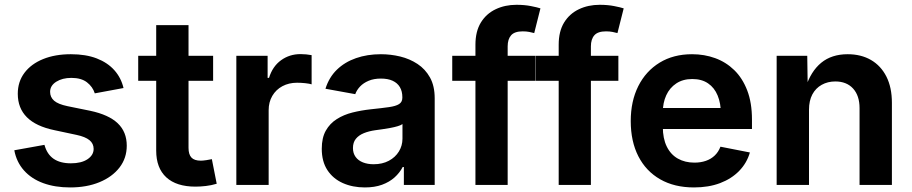

<svg xmlns="http://www.w3.org/2000/svg" viewBox="-20 -782 3857 812"><path d="M276.4 10.7Q212.4 10.7 162.6 -7.6Q112.8 -25.9 81.3 -61.3Q49.8 -96.7 40.5 -146.5L168 -169.4Q178.7 -129.9 206.5 -110.6Q234.4 -91.3 279.8 -91.3Q324.2 -91.3 350.1 -108.6Q376 -126 376 -152.3Q376 -174.8 358.4 -189.2Q340.8 -203.6 304.2 -211.4L210.4 -231.4Q132.3 -247.6 93.8 -286.1Q55.2 -324.7 55.2 -385.3Q55.2 -436.5 83.5 -474.1Q111.8 -511.7 162.4 -532.2Q212.9 -552.7 279.8 -552.7Q343.3 -552.7 389.2 -534.9Q435.1 -517.1 463.6 -485.1Q492.2 -453.1 502.4 -409.7L380.9 -387.2Q372.1 -415 347.9 -433.8Q323.7 -452.6 281.7 -452.6Q243.7 -452.6 217.8 -436.3Q191.9 -419.9 191.9 -393.6Q191.9 -371.1 208.7 -356.2Q225.6 -341.3 265.6 -333L361.3 -313.5Q439.9 -296.9 478 -260.5Q516.1 -224.1 516.1 -166Q516.1 -113.3 485.4 -73.5Q454.6 -33.7 400.6 -11.5Q346.7 10.7 276.4 10.7Z M881.3 -545.9V-440.4H564.5V-545.9ZM640.6 -675.8H777.3V-156.7Q777.3 -128.9 789.6 -115.7Q801.8 -102.5 829.6 -102.5Q837.9 -102.5 852.8 -104.7Q867.7 -106.9 876 -108.9L896.5 -4.9Q873.5 2 850.6 4.6Q827.6 7.3 806.6 7.3Q726.1 7.3 683.3 -32Q640.6 -71.3 640.6 -145Z M979.5 0V-545.9H1111.8V-452.6H1117.7Q1132.8 -501.5 1168.7 -527.3Q1204.6 -553.2 1251 -553.2Q1262.2 -553.2 1275.1 -552Q1288.1 -550.8 1297.9 -548.8V-425.3Q1289.1 -428.2 1271 -430.2Q1252.9 -432.1 1236.3 -432.1Q1201.7 -432.1 1174.3 -417.5Q1147 -402.8 1131.6 -376.5Q1116.2 -350.1 1116.2 -315.9V0Z M1522.9 10.7Q1471.2 10.7 1429.7 -7.8Q1388.2 -26.4 1364.5 -62.7Q1340.8 -99.1 1340.8 -152.8Q1340.8 -199.2 1357.9 -229.5Q1375 -259.8 1404.3 -278.3Q1433.6 -296.9 1470.7 -306.2Q1507.8 -315.4 1547.9 -319.8Q1595.2 -324.7 1624.5 -328.9Q1653.8 -333 1667.7 -341.8Q1681.6 -350.6 1681.6 -368.7V-371.1Q1681.6 -396 1671.1 -413.6Q1660.6 -431.2 1640.6 -440.4Q1620.6 -449.7 1590.8 -449.7Q1561 -449.7 1539.1 -440.4Q1517.1 -431.2 1502.9 -416.3Q1488.8 -401.4 1482.4 -383.8L1356.4 -406.7Q1371.6 -455.1 1404.8 -487.3Q1438 -519.5 1485.6 -536.1Q1533.2 -552.7 1590.8 -552.7Q1632.3 -552.7 1672.6 -543Q1712.9 -533.2 1745.8 -511.5Q1778.8 -489.7 1798.6 -454.1Q1818.4 -418.5 1818.4 -366.2V0H1688V-75.7H1683.1Q1670.4 -51.3 1648.7 -31.7Q1627 -12.2 1595.7 -0.7Q1564.5 10.7 1522.9 10.7ZM1560.1 -87.4Q1597.2 -87.4 1624.5 -102.1Q1651.9 -116.7 1667 -141.4Q1682.1 -166 1682.1 -195.3V-257.3Q1675.8 -252.4 1661.9 -248.3Q1647.9 -244.1 1630.9 -241Q1613.8 -237.8 1596.9 -235.4Q1580.1 -232.9 1567.9 -231.4Q1540 -227.5 1518.6 -218.8Q1497.1 -210 1484.9 -194.8Q1472.7 -179.7 1472.7 -155.8Q1472.7 -133.8 1483.9 -118.4Q1495.1 -103 1514.9 -95.2Q1534.7 -87.4 1560.1 -87.4Z M2243.2 -545.9V-440.4H1892.6V-545.9ZM1990.7 0V-592.8Q1990.7 -649.4 2013.7 -686.8Q2036.6 -724.1 2076.2 -742.9Q2115.7 -761.7 2164.1 -761.7Q2198.2 -761.7 2225.3 -756.3Q2252.4 -751 2265.6 -746.6L2239.3 -642.1Q2230.5 -644.5 2218.3 -647Q2206.1 -649.4 2190.9 -649.4Q2156.2 -649.4 2141.6 -632.8Q2127 -616.2 2127 -585.9V0Z M2595.2 -545.9V-440.4H2244.6V-545.9ZM2342.8 0V-592.8Q2342.8 -649.4 2365.7 -686.8Q2388.7 -724.1 2428.2 -742.9Q2467.8 -761.7 2516.1 -761.7Q2550.3 -761.7 2577.4 -756.3Q2604.5 -751 2617.7 -746.6L2591.3 -642.1Q2582.5 -644.5 2570.3 -647Q2558.1 -649.4 2543 -649.4Q2508.3 -649.4 2493.7 -632.8Q2479 -616.2 2479 -585.9V0Z M2915 10.7Q2832 10.7 2772 -23.7Q2711.9 -58.1 2679.7 -121.1Q2647.5 -184.1 2647.5 -270Q2647.5 -354 2679.4 -417.7Q2711.4 -481.4 2769.8 -517.1Q2828.1 -552.7 2906.7 -552.7Q2959 -552.7 3004.6 -536.1Q3050.3 -519.5 3085.2 -485.6Q3120.1 -451.7 3140.1 -399.7Q3160.2 -347.7 3160.2 -276.4V-236.3H2707.5V-325.2H3092.8L3028.8 -300.3Q3028.8 -344.7 3015.1 -377.9Q3001.5 -411.1 2974.6 -429.4Q2947.8 -447.8 2907.7 -447.8Q2868.2 -447.8 2840.1 -429.2Q2812 -410.6 2797.6 -378.9Q2783.2 -347.2 2783.2 -308.1V-245.6Q2783.2 -196.3 2799.8 -162.4Q2816.4 -128.4 2846.7 -111.3Q2877 -94.2 2917 -94.2Q2943.4 -94.2 2965.3 -101.8Q2987.3 -109.4 3002.9 -124.5Q3018.6 -139.6 3026.9 -161.6L3151.4 -137.2Q3138.7 -92.8 3106.2 -59.3Q3073.7 -25.9 3025.4 -7.6Q2977.1 10.7 2915 10.7Z M3401.4 -317.9V0H3264.6V-545.9H3394L3396 -410.2H3386.7Q3408.7 -480 3452.9 -516.4Q3497.1 -552.7 3564.9 -552.7Q3621.6 -552.7 3663.6 -528.3Q3705.6 -503.9 3728.8 -458Q3752 -412.1 3752 -347.2V0H3615.2V-324.7Q3615.2 -377.4 3587.9 -407.5Q3560.5 -437.5 3512.7 -437.5Q3480.5 -437.5 3455.1 -423.3Q3429.7 -409.2 3415.5 -382.6Q3401.4 -356 3401.4 -317.9Z"/></svg>

Font: Inter Cardless
Style: Bold
Weight: 700
Designer: Rasmus Andersson
Foundry: rsms
Version: Version 4.001;git-9221beed3